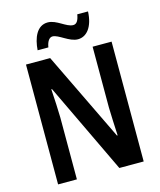

<svg xmlns="http://www.w3.org/2000/svg" viewBox="-132 -1011 923 1105"><g transform="rotate(-15 329.5 -458.5)"><path d="M161 -776H225C231 -813 246 -831 264 -831C300 -831 351 -777 402 -777C455 -777 495 -826 499 -917H435C429 -882 418 -863 397 -863C356 -863 311 -916 258 -916C193 -916 166 -848 161 -776ZM585 0V-714H472V-351C473 -303 476 -244 479 -184H475L219 -714H75V0H187V-368C186 -418 183 -476 179 -539H183L440 0Z"/></g></svg>

Font: Noto Sans Arabic Cond SemBd
Style: Regular
Weight: 600
Width: 3
Designer: Monotype Design Team, Nadine Chahine, Nizar Qandah and Khaled Hosny
Foundry: Monotype Imaging Inc.
Version: Version 2.012